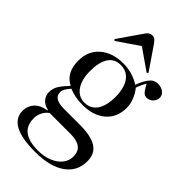

<svg xmlns="http://www.w3.org/2000/svg" viewBox="-300 -851 1162 1162"><g transform="rotate(45 281.0 -270.5)"><path d="M125 -585 117 -593 225 -749Q233 -761 243.5 -766Q254 -771 264 -771Q275 -771 284 -765.5Q293 -760 305 -743L407 -594L399 -586L264 -680ZM259 230Q30 230 30 106Q30 68 55 38.5Q80 9 135 -1V-5Q99 -13 81 -35Q63 -57 63 -87Q63 -114 76.5 -138.5Q90 -163 128 -203V-206Q54 -244 54 -346Q54 -429 110.5 -478Q167 -527 261 -527Q300 -527 336.5 -516Q373 -505 401 -486Q418 -532 439.5 -560Q461 -588 495 -588Q524 -588 543 -573Q562 -558 562 -535Q562 -513 545 -496Q528 -479 505 -479Q492 -479 482.5 -486Q473 -493 465 -506L445 -539Q429 -514 416 -476Q435 -454 449.5 -420Q464 -386 464 -351Q464 -269 409 -221.5Q354 -174 262 -174Q225 -174 196.5 -180Q168 -186 145 -196Q126 -174 118.5 -160.5Q111 -147 111 -133Q111 -78 199 -78H337Q429 -78 476.5 -49Q524 -20 524 46Q524 133 454.5 181.5Q385 230 259 230ZM260 -192Q313 -192 341 -233.5Q369 -275 369 -348Q369 -425 339 -467Q309 -509 254 -509Q202 -509 175.5 -468.5Q149 -428 149 -351Q149 -278 179 -235Q209 -192 260 -192ZM267 212Q317 212 357 196Q397 180 420.5 151.5Q444 123 444 87Q444 41 416 21Q388 1 336 1H156Q134 16 122 40.5Q110 65 110 91Q110 153 149.5 182.5Q189 212 267 212Z"/></g></svg>

Font: Display Regular
Style: Regular
Weight: 400
Designer: Latin by Veronika Burian and Jose Scaglione. Greek by Irene Vlachou. Cyrillic by Vera Evstafieva.
Foundry: TypeTogether
Version: Version 3.002